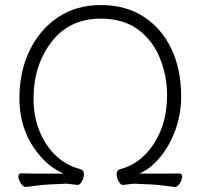

<svg xmlns="http://www.w3.org/2000/svg" viewBox="-20 -729 793 762"><path d="M245 0 176 3Q151 4 127 7.5Q103 11 84 13H82Q72 13 62.5 -2Q53 -17 53 -29Q53 -41 64 -41Q87 -40 116 -40H233Q181 -62 142 -107Q57 -203 57 -339Q57 -444 97 -527.5Q137 -611 209.5 -660Q282 -709 380.5 -709Q479 -709 550.5 -662.5Q622 -616 660.5 -534.5Q699 -453 699 -347Q699 -276 676 -213Q653 -150 615 -104.5Q577 -59 533 -40Q533 -40 635 -40Q675 -40 689 -40.5Q703 -41 703 -29Q703 -17 694 -2Q685 13 674 13H672Q653 11 629 7.5Q605 4 580 3L511 0L468 5Q459 5 451 -9Q443 -23 443 -38.5Q443 -54 458 -58Q512 -72 554 -113.5Q596 -155 619.5 -215.5Q643 -276 643 -352Q643 -428 614.5 -498.5Q586 -569 527.5 -612Q469 -655 380 -655Q255 -655 184 -562Q113 -469 113 -337Q113 -270 135.5 -212Q158 -154 199.5 -113.5Q241 -73 298 -58Q313 -54 313 -38.5Q313 -23 305 -9Q297 5 288 5Z"/></svg>

Font: LXGW WenKai Light
Style: Regular
Weight: 300
Designer: LXGW / Fontworks Inc.
Foundry: LXGW / Fontworks Inc.
Version: Version 1.501; October 10, 2024